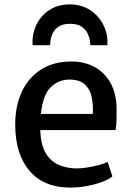

<svg xmlns="http://www.w3.org/2000/svg" viewBox="-20 -843 598 871"><path d="M299 8Q179 8 114 -68Q49 -144 49 -279Q49 -360 77.8 -424Q106.5 -488 162.8 -525.5Q219 -563 301 -564Q357 -565 403.5 -542Q450 -519 478.5 -471.8Q507 -424.5 509 -353Q509 -321.5 508.5 -296.8Q508 -272 504 -253H163Q163 -249.5 163 -246Q166 -183 188.5 -146.5Q211 -110 247.5 -94.5Q284 -79 329 -79Q348 -79 375.5 -83.2Q403 -87.5 428.8 -94.2Q454.5 -101 468 -109L490 -43Q471.5 -28 439.8 -16.5Q408 -5 371 1.5Q334 8 299 8ZM295 -482Q246.5 -482 210.5 -447.8Q174.5 -413.5 165.5 -326H401Q403.5 -366 396.2 -401.8Q389 -437.5 365.2 -459.8Q341.5 -482 295 -482ZM297 -823Q350.5 -823 390 -796.5Q429.5 -770 450 -727.8Q470.5 -685.5 467 -638H390Q389.5 -643.5 387.5 -659Q385.5 -674.5 377 -692Q368.5 -709.5 350 -722.2Q331.5 -735 298 -735Q264.5 -735 245.8 -722.2Q227 -709.5 219 -692Q211 -674.5 209.2 -659Q207.5 -643.5 207 -638H128Q124.5 -685.5 143.8 -727.8Q163 -770 202.2 -796.5Q241.5 -823 297 -823Z"/></svg>

Font: Merriweather Sans
Style: Regular
Weight: 400
Designer: Eben Sorkin
Foundry: Eben Sorkin
Version: Version 1.008; ttfautohint (v1.7.19-72a1) -l 8 -r 50 -G 200 